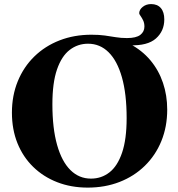

<svg xmlns="http://www.w3.org/2000/svg" viewBox="-20 -884 853 918"><path d="M415 -30Q465 -30 503.2 -59.8Q541.5 -89.5 563.5 -153.5Q585.5 -217.5 585.5 -319.5Q585.5 -435 563 -514.2Q540.5 -593.5 499.2 -634.2Q458 -675 401 -675Q351.5 -675 313 -645.2Q274.5 -615.5 252.5 -551.8Q230.5 -488 230.5 -385.5Q230.5 -270.5 253 -191Q275.5 -111.5 316.8 -70.8Q358 -30 415 -30ZM417 -718Q454 -718 481.2 -714.2Q508.5 -710.5 533.2 -706.2Q558 -702 587 -702Q631 -702 650.8 -717.2Q670.5 -732.5 670.5 -757Q670.5 -774 664.2 -786.8Q658 -799.5 651.8 -808Q645.5 -816.5 645.5 -821Q646 -838 662.5 -851.2Q679 -864.5 702.5 -864.5Q732.5 -864.5 749 -845.5Q765.5 -826.5 765.5 -791Q765.5 -735.5 725.5 -700Q685.5 -664.5 600 -667.5V-674.5Q659 -643.5 699 -595.8Q739 -548 759.2 -488Q779.5 -428 779.5 -360Q779.5 -278 751.5 -209.5Q723.5 -141 672.2 -91Q621 -41 551.5 -14Q482 13 399.5 13Q320 13 253.8 -12.8Q187.5 -38.5 138.8 -86Q90 -133.5 63.5 -199.2Q37 -265 37 -345.5Q37 -427 65 -495.5Q93 -564 144.2 -614Q195.5 -664 265 -691Q334.5 -718 417 -718Z"/></svg>

Font: Newsreader 60pt
Style: Bold
Weight: 700
Designer: Hugues Gentile
Foundry: Production Type
Version: Version 1.003